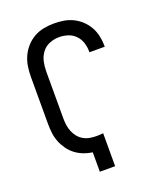

<svg xmlns="http://www.w3.org/2000/svg" viewBox="-138 -832 775 920"><g transform="rotate(-20 250.0 -371.5)"><path d="M211 0V-99Q188 -102 166 -110.5Q144 -119 125.5 -133Q107 -147 93 -166.5Q79 -186 70.5 -207.5Q62 -229 59 -252.5Q56 -276 56 -299V-540Q56 -566 60 -592.5Q64 -619 75 -643Q86 -667 104 -687Q122 -707 145 -720Q168 -733 194.5 -738Q221 -743 247 -743Q272 -743 296.5 -739Q321 -735 343.5 -724Q366 -713 384.5 -695.5Q403 -678 415 -656.5Q427 -635 432.5 -610.5Q438 -586 438 -561V-555H360V-559Q360 -582 353 -604Q346 -626 330 -642.5Q314 -659 292 -666Q270 -673 247 -673Q222 -673 198.5 -663.5Q175 -654 160 -634Q145 -614 139.5 -589.5Q134 -565 134 -540V-299Q134 -282 136.5 -265Q139 -248 145.5 -232Q152 -216 163 -202.5Q174 -189 189 -180.5Q204 -172 221 -169Q238 -166 255 -166Q264 -166 272 -166.5Q280 -167 289 -168V0Z"/></g></svg>

Font: Iosevka Custom
Style: Regular
Weight: 400
Monospace: yes
Designer: Belleve Invis
Foundry: Belleve Invis
Version: Version 32.5.0; ttfautohint (v1.8.4)